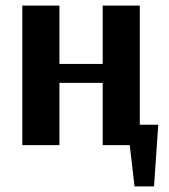

<svg xmlns="http://www.w3.org/2000/svg" viewBox="-20 -520 604 688"><path d="M60 0V-500H193V-291H348V-500H481V0H348V-223H193V0ZM462 148 445 0H348V-73H547L532 148Z"/></svg>

Font: Arsenal SC
Style: Bold
Weight: 700
Designer: Andrij Shevchenko
Foundry: Stairsfor
Version: Version 2.001; ttfautohint (v1.8.4.7-5d5b)